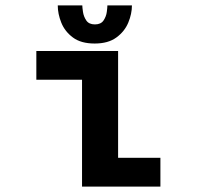

<svg xmlns="http://www.w3.org/2000/svg" viewBox="-20 -688 750 708"><path d="M415.5 -106H571.5V0H282.5V-394H114V-500H415.5ZM466.5 -668Q466.5 -637 453 -604.5Q439.5 -572 409.2 -549.8Q379 -527.5 329 -527.5Q278.5 -527.5 248.8 -549.8Q219 -572 206 -604.5Q193 -637 193 -668H283.5Q283.5 -661 286 -644Q288.5 -627 298.2 -612.5Q308 -598 330 -598Q352 -598 361.8 -612.5Q371.5 -627 373.8 -643.8Q376 -660.5 376 -668Z"/></svg>

Font: League Mono SemiBold
Style: Regular
Weight: 600
Width: 6
Designer: Tyler Finck
Foundry: The League of Moveable Type / Tyler Finck
Version: Version 2.300;RELEASE